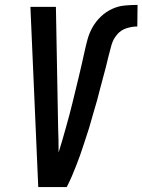

<svg xmlns="http://www.w3.org/2000/svg" viewBox="-20 -763 581 783"><path d="M252 0H136L104 -735H208L217 -245Q218 -219 218.5 -193Q219 -167 219 -141Q227 -167 234.5 -192.5Q242 -218 249 -243.5Q256 -269 263 -294.5Q270 -320 276 -345.5Q282 -371 288.5 -397Q295 -423 301 -448.5Q307 -474 313 -499.5Q319 -525 324.5 -551Q330 -577 337 -602.5Q344 -628 357.5 -652Q371 -676 391.5 -695.5Q412 -715 437 -726.5Q462 -738 488.5 -740.5Q515 -743 541 -743L540 -655Q518 -655 495 -647.5Q472 -640 456.5 -621Q441 -602 434.5 -579Q428 -556 422.5 -533.5Q417 -511 411.5 -488.5Q406 -466 399.5 -443.5Q393 -421 387.5 -398.5Q382 -376 376 -354Q370 -332 363 -309.5Q356 -287 350 -264.5Q344 -242 336.5 -220Q329 -198 322 -175.5Q315 -153 307 -131Q299 -109 290.5 -87Q282 -65 272.5 -43Q263 -21 252 0Z"/></svg>

Font: Iosevka Semibold
Style: Italic
Weight: 600
Italic angle: -9°
Monospace: yes
Designer: Belleve Invis
Foundry: Belleve Invis
Version: Version 32.5.0; ttfautohint (v1.8.4)